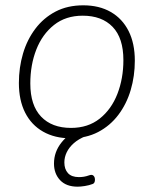

<svg xmlns="http://www.w3.org/2000/svg" viewBox="-20 -512 578 722"><path d="M245 8Q186 8 142 -17Q98 -42 74.5 -88.5Q51 -135 51 -200Q51 -258 66.5 -310.5Q82 -363 113 -404Q144 -445 189 -468.5Q234 -492 293 -492Q353 -492 396.5 -467Q440 -442 463.5 -395.5Q487 -349 487 -284Q487 -226 471.5 -173.5Q456 -121 425 -80Q394 -39 349 -15.5Q304 8 245 8ZM247 -31Q311 -31 355 -66Q399 -101 421.5 -159Q444 -217 444 -286Q444 -369 403.5 -411Q363 -453 291 -453Q227 -453 183 -418Q139 -383 116.5 -325.5Q94 -268 94 -198Q94 -116 134.5 -73.5Q175 -31 247 -31ZM272 190Q229 190 206 165.5Q183 141 183 103Q183 59 211.5 23.5Q240 -12 284 -31L302 0Q275 11 257.5 26.5Q240 42 231 60.5Q222 79 222 99Q222 124 235.5 139Q249 154 277 154Q286 154 295.5 152.5Q305 151 316 147Q325 144 330 147.5Q335 151 336.5 158Q338 165 336 171.5Q334 178 328 180Q315 185 299 187.5Q283 190 272 190Z"/></svg>

Font: Nunito ExtraLight
Style: Italic
Weight: 200
Italic angle: -9°
Designer: Vernon Adams
Foundry: Vernon Adams
Version: Version 3.602